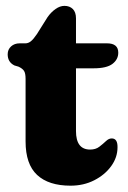

<svg xmlns="http://www.w3.org/2000/svg" viewBox="-20 -606 425 638"><path d="M41.5 -384.5 28 -388.5Q5.5 -399.5 5.5 -425.5Q5.5 -441.5 16.8 -451.8Q28 -462 45.5 -462H64.5Q74 -462 82.5 -468.8Q91 -475.5 102.5 -492.5L138 -549Q150 -566 164.8 -576.2Q179.5 -586.5 194 -586.5Q211.5 -586.5 222 -576Q232.5 -565.5 232.5 -545V-462H335.5Q373 -462 373 -431Q373 -408.5 353.8 -393.8Q334.5 -379 291 -379H232.5V-170.5Q232.5 -109 279.5 -109Q298 -109 310.2 -118.5Q322.5 -128 332.2 -137.2Q342 -146.5 352 -146Q371 -145.5 370.5 -116.5Q370.5 -83 349.5 -54Q328.5 -25 293.2 -7Q258 11 214.5 11Q141.5 11 103.2 -24.8Q65 -60.5 65 -136V-344Q65 -362.5 59.8 -370.5Q54.5 -378.5 41.5 -384.5Z"/></svg>

Font: Fraunces 72pt SuperSoft
Style: Bold
Weight: 700
Version: Version 1.000;[0bf87f6ff]